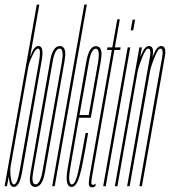

<svg xmlns="http://www.w3.org/2000/svg" viewBox="-56 -805 735 830"><path d="M-36 0 103 -785H114L74 -559Q77.5 -569 82.5 -579.5Q94.5 -606 110 -606Q114.5 -606 118 -604Q133 -595 124.5 -545Q113.5 -484 81.5 -301Q49.5 -119 38.8 -58Q28 3 4 3Q-12.5 3 -16 -23.5Q-17.5 -33 -18 -42.5L-19 -36L-26 0ZM66 -514 -10.5 -83Q-13 -63.5 -9.5 -38.5Q-6 -8 4.5 -8Q18.5 -8 28.8 -65.5Q39 -123 70.5 -301Q102 -480 112.5 -537.5Q121.5 -590 111 -594.5Q109.5 -595 108.5 -595Q98 -595 84 -564.5Q70 -535.5 66 -514Z M96 3Q88.5 3 83.5 -0.5Q67.5 -11.5 76 -58Q86.5 -119 118.5 -300.5Q150.5 -482 161.2 -544Q172 -606 203 -606Q210 -606 215 -602.5Q231.5 -591.5 223.5 -544Q212.5 -482 180.5 -300.5Q148.5 -119 137.8 -58Q127 3 96 3ZM97.5 -8Q117.5 -8 127.8 -65Q138 -122 169.5 -300.5Q201 -479 211.5 -537Q220 -587 206.5 -594Q204.5 -595 201.5 -595Q181.5 -595 171.2 -537Q161 -479 129.5 -300.5Q98 -122 88 -65Q79 -16.5 92.5 -9Q94.5 -8 97.5 -8Z M169.5 0 308.5 -785H319.5L180.5 0Z M253.5 3Q248.5 3 244.5 1Q224.5 -10.5 237 -80.5Q251.5 -164 275.5 -301Q305.5 -472.5 317.2 -539Q329 -605.5 358.5 -605.5Q366 -605.5 371.5 -602Q388.5 -590.5 380 -542Q368.5 -478 337.5 -301.5Q337 -298.5 336.5 -296H285.5Q262 -164 249 -87Q236 -15 251.5 -8.5Q253 -8 254.5 -8Q269.5 -8 281.5 -60.2Q293.5 -112.5 314 -230H325Q310.5 -145 300 -93.8Q289.5 -42.5 279 -19.8Q268.5 3 253.5 3ZM287.5 -307.5H327.5Q356.5 -471.5 367.5 -532.5Q376.5 -586.5 362.5 -593.5Q360.5 -594.5 358 -594.5Q338 -594.5 327.5 -532.5Q316.5 -471.5 287.5 -307.5Z M342 5Q331.5 5 328.8 -4.5Q326 -14 332.5 -50L427.5 -589H406.5L408.5 -600H429.5L451 -721.5H462L440.5 -600H465.5L463.5 -589H438.5L345 -59Q338.5 -23 338.8 -14.5Q339 -6 346 -6Q351 -6 358 -11L356 0Q349 5 342 5Z M390 0 496 -600H507L401 0ZM517 -720H528L520 -674H509Z M440.5 0 546.5 -600H557.5L550 -558.5Q552.5 -564 555 -569.5Q570 -606 587.5 -606Q594 -606 598 -603Q609.5 -594.5 604 -564Q603.5 -560.5 603 -557.5Q605 -563.5 608 -569.5Q623 -606 640.5 -606Q647 -606 651 -603Q662.5 -594.5 657 -564Q649.5 -521.5 641 -472L557.5 0H546.5L630.5 -477Q638 -519.5 645 -557.5Q650.5 -589 641.5 -594Q639.5 -595 637.5 -595Q627 -595 611 -554.5Q595 -514 591.5 -492Q590 -482 588 -472L504.5 0H493.5L577.5 -477Q585 -519.5 592 -557.5Q597.5 -589 588.5 -594Q586.5 -595 584.5 -595Q574 -595 558 -554.5Q543.5 -517.5 539 -496L451.5 0Z"/></svg>

Font: Anybody UltraCondensed Thin
Style: Italic
Weight: 100
Width: 1
Italic angle: -10°
Designer: Tyler Finck
Foundry: Etcetera Type Company
Version: Version 1.010; ttfautohint (v1.8.3) -l 8 -r 50 -G 200 -x 14 